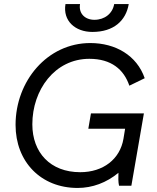

<svg xmlns="http://www.w3.org/2000/svg" viewBox="-20 -919 776 950"><path d="M364 11C437 11 507 -15 566 -64C565 -42 565 -17 569 0H630L692 -358H430L417 -282H599L591 -233C574 -131 490 -67 377 -67C229 -67 140 -164 140 -304C140 -474 251 -628 422 -628C531 -628 593 -575 620 -495L696 -532C657 -645 551 -706 427 -706C214 -706 57 -518 57 -301C57 -119 182 11 364 11ZM437 -761C542 -761 603 -816 617 -899H545C537 -852 498 -821 447 -821C401 -821 368 -852 376 -899H304C290 -816 352 -761 437 -761Z"/></svg>

Font: Fixel Display
Style: Italic
Weight: 400
Italic angle: -10°
Designer: AlfaBravo + MacPaw
Foundry: Kyrylo Tkachov, Marchela Mozhyna, Serhii Makarenko, Maria Weinstein, Zakhar Kryvoshyya
Version: Version 1.210;Glyphs 3.2 (3217)